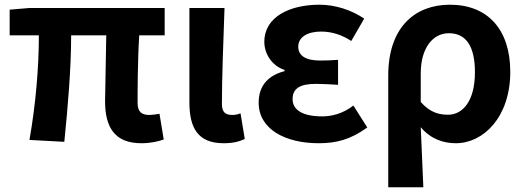

<svg xmlns="http://www.w3.org/2000/svg" viewBox="-20 -594 2233 815"><path d="M580 14C620 14 654 6 675 -2L657 -111C639 -108 625 -106 615 -106C582 -106 564 -118 564 -158C564 -191 564 -337 571 -444H679V-560H104L21 -553V-444H145C145 -312 132 -152 105 0L253 8C268 -141 282 -303 282 -444H431C430 -342 426 -204 426 -164C426 -55 466 14 580 14Z M929 14C972 14 997 6 1019 -4L1001 -113C989 -108 976 -106 967 -106C937 -106 922 -117 922 -153C922 -258 928 -423 933 -560H784V-159C784 -54 818 14 929 14Z M1333 14C1406 14 1468 -1 1539 -53L1480 -146C1435 -111 1387 -100 1348 -100C1267 -100 1222 -126 1222 -173C1222 -219 1254 -238 1321 -238C1351 -238 1382 -236 1415 -234V-340C1389 -338 1362 -337 1339 -337C1277 -337 1246 -358 1246 -396C1246 -437 1286 -460 1343 -460C1388 -460 1432 -446 1471 -420L1526 -515C1471 -552 1403 -574 1336 -574C1212 -574 1102 -524 1102 -416C1102 -369 1131 -316 1188 -297V-292C1123 -275 1078 -235 1078 -158C1078 -46 1190 14 1333 14Z M1628 201H1777C1773 114 1770 36 1766 -54C1809 -3 1863 14 1915 14C2032 14 2146 -97 2146 -289C2146 -468 2051 -574 1890 -574C1742 -574 1628 -479 1628 -273ZM1882 -107C1844 -107 1806 -116 1766 -161V-283C1766 -391 1818 -453 1885 -453C1961 -453 1996 -394 1996 -287C1996 -165 1944 -107 1882 -107Z"/></svg>

Font: Noto Sans JP
Style: Bold
Weight: 700
Designer: Ryoko NISHIZUKA 西塚涼子 (kana, bopomofo & ideographs); Paul D. Hunt (Latin, Greek & Cyrillic); Sandoll Communications 산돌커뮤니
Foundry: Adobe
Version: Version 2.004;hotconv 1.0.118;makeotfexe 2.5.65603